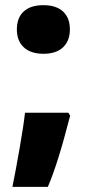

<svg xmlns="http://www.w3.org/2000/svg" viewBox="-20 -580 337 739"><path d="M44.9 -467Q44.9 -511.7 71.3 -535.9Q97.7 -560.1 147 -560.1Q196.3 -560.1 222.7 -535.6Q249 -511.2 249 -467Q249 -422.9 222.7 -397.9Q196.3 -373 147.5 -373Q98.6 -373 71.8 -397.7Q44.9 -422.4 44.9 -467ZM243.2 -146 250 -134.8Q201.7 53.7 164.1 139.2H27.8Q40 79.6 55.7 -10.3Q71.3 -100.1 76.2 -146Z"/></svg>

Font: Open Sans Hebrew Extra Bold
Style: Regular
Weight: 800
Foundry: Ascender Corporation, Yanek Iontef
Version: Version 2.001;PS 002.001;hotconv 1.0.70;makeotf.lib2.5.58329